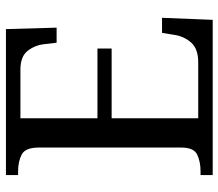

<svg xmlns="http://www.w3.org/2000/svg" viewBox="-66 -688 754 663"><g transform="rotate(-90 311.5 -357.0)"><path d="M38 0V-42H51Q84 -42 108.5 -53.5Q133 -65 133 -109V-600Q133 -647 109 -659.5Q85 -672 51 -672H38V-714H542L547 -539H495L490 -582Q486 -615 466.5 -639.5Q447 -664 402 -664H234V-398H475V-349H234V-50H427Q474 -50 495.5 -74.5Q517 -99 522 -132L529 -175H581L574 0Z"/></g></svg>

Font: Noto Serif NP Hmong
Style: Regular
Weight: 400
Designer: Dalton Maag Ltd
Foundry: Dalton Maag Ltd
Version: Version 1.001